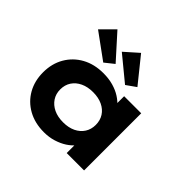

<svg xmlns="http://www.w3.org/2000/svg" viewBox="-189 -1032 1261 1261"><g transform="rotate(45 442.0 -401.0)"><path d="M367.5 9.4Q283 9.4 219.3 -26.1Q155.7 -61.6 120.5 -123.6Q85.4 -185.6 85.4 -265.3Q85.4 -346.4 121.7 -408.8Q158 -471.2 222 -506.5Q285.9 -541.7 370.5 -541.7Q420.2 -541.7 461.9 -529.9Q503.5 -518 534.5 -498Q565.6 -478.1 585.5 -454.4Q605.3 -430.6 611.4 -407.1L573 -405.1V-530.7H731.6V0H570.1V-141.4L604.2 -132.1Q599.9 -107 579.5 -81.8Q559.1 -56.6 527.6 -36.2Q496.2 -15.9 455.3 -3.2Q414.4 9.4 367.5 9.4ZM410.3 -125.8Q460.6 -125.8 497.4 -143.5Q534.2 -161.3 554.5 -192.9Q574.7 -224.5 574.7 -265.3Q574.7 -307.7 554.5 -339.1Q534.2 -370.5 497.4 -388Q460.6 -405.6 410.3 -405.6Q360.1 -405.6 323 -388Q285.9 -370.5 265.1 -339.1Q244.4 -307.7 244.4 -265.3Q244.4 -224.5 265.1 -192.9Q285.9 -161.3 323 -143.5Q360.1 -125.8 410.3 -125.8ZM525 -587.1 355.6 -726.4 450.5 -810.7 592.3 -634.6ZM319.7 -589.9 141.1 -720.1 231.4 -810.1 383.6 -640.9Z"/></g></svg>

Font: Lexend Mega
Style: Regular
Weight: 400
Designer: Bonnie Shaver-Troup, Thomas Jockin
Foundry: Lexend
Version: Version 1.007